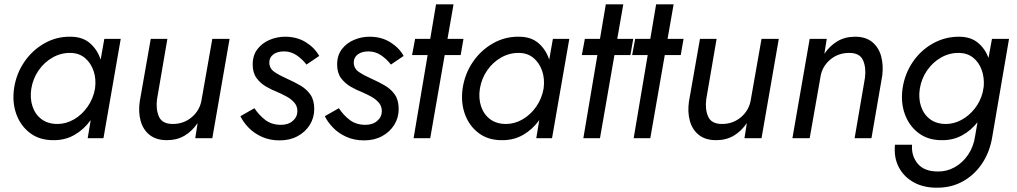

<svg xmlns="http://www.w3.org/2000/svg" viewBox="-20 -640 4707 889"><path d="M45 -230Q55 -298 92 -352.5Q129 -407 185 -439Q241 -471 306 -470Q362 -470 396.5 -440Q431 -410 446 -364L463 -460H539L459 0H386L400 -84Q369 -41 326 -16Q283 9 230 9Q165 10 120.5 -23Q76 -56 56 -110.5Q36 -165 45 -230ZM125 -230Q118 -185 130.5 -147.5Q143 -110 172.5 -88Q202 -66 246 -66Q286 -66 323 -87.5Q360 -109 386 -146.5Q412 -184 420 -230Q426 -274 413.5 -311Q401 -348 374 -371Q347 -394 308 -395Q263 -396 224 -374Q185 -352 159 -314.5Q133 -277 125 -230Z M707 -180Q701 -134 716 -100Q731 -66 780 -66Q831 -66 868 -97.5Q905 -129 913 -176L963 -460H1043L963 0H884L895 -70Q869 -32 834 -11.5Q799 9 753 9Q703 9 672.5 -15.5Q642 -40 631 -81Q620 -122 627 -170L678 -460H755Z M1158 -139Q1179 -107 1208.5 -84.5Q1238 -62 1281 -62Q1315 -62 1336 -80.5Q1357 -99 1357 -126Q1357 -148 1343 -164.5Q1329 -181 1308 -192.5Q1287 -204 1266 -213Q1240 -223 1213 -238.5Q1186 -254 1168 -278.5Q1150 -303 1150 -341Q1150 -384 1172 -412.5Q1194 -441 1228.5 -455.5Q1263 -470 1300 -470Q1355 -470 1396 -444.5Q1437 -419 1458 -381L1399 -341Q1380 -366 1353.5 -384Q1327 -402 1295 -402Q1264 -402 1245.5 -388Q1227 -374 1227 -351Q1227 -323 1250.5 -307Q1274 -291 1308 -276Q1342 -261 1371 -244Q1400 -227 1417.5 -201.5Q1435 -176 1435 -135Q1435 -95 1414.5 -62Q1394 -29 1358 -9.5Q1322 10 1275 10Q1229 10 1192.5 -6.5Q1156 -23 1131 -49Q1106 -75 1093 -102Z M1549 -139Q1570 -107 1599.5 -84.5Q1629 -62 1672 -62Q1706 -62 1727 -80.5Q1748 -99 1748 -126Q1748 -148 1734 -164.5Q1720 -181 1699 -192.5Q1678 -204 1657 -213Q1631 -223 1604 -238.5Q1577 -254 1559 -278.5Q1541 -303 1541 -341Q1541 -384 1563 -412.5Q1585 -441 1619.5 -455.5Q1654 -470 1691 -470Q1746 -470 1787 -444.5Q1828 -419 1849 -381L1790 -341Q1771 -366 1744.5 -384Q1718 -402 1686 -402Q1655 -402 1636.5 -388Q1618 -374 1618 -351Q1618 -323 1641.5 -307Q1665 -291 1699 -276Q1733 -261 1762 -244Q1791 -227 1808.5 -201.5Q1826 -176 1826 -135Q1826 -95 1805.5 -62Q1785 -29 1749 -9.5Q1713 10 1666 10Q1620 10 1583.5 -6.5Q1547 -23 1522 -49Q1497 -75 1484 -102Z M1902 -460H1972L1999 -620H2080L2052 -460H2126L2113 -385H2039L1972 0H1895L1960 -385H1888Z M2122 -230Q2132 -298 2169 -352.5Q2206 -407 2262 -439Q2318 -471 2383 -470Q2439 -470 2473.5 -440Q2508 -410 2523 -364L2540 -460H2616L2536 0H2463L2477 -84Q2446 -41 2403 -16Q2360 9 2307 9Q2242 10 2197.5 -23Q2153 -56 2133 -110.5Q2113 -165 2122 -230ZM2202 -230Q2195 -185 2207.5 -147.5Q2220 -110 2249.5 -88Q2279 -66 2323 -66Q2363 -66 2400 -87.5Q2437 -109 2463 -146.5Q2489 -184 2497 -230Q2503 -274 2490.5 -311Q2478 -348 2451 -371Q2424 -394 2385 -395Q2340 -396 2301 -374Q2262 -352 2236 -314.5Q2210 -277 2202 -230Z M2688 -460H2758L2785 -620H2866L2838 -460H2912L2899 -385H2825L2758 0H2681L2746 -385H2674Z M2921 -460H2991L3018 -620H3099L3071 -460H3145L3132 -385H3058L2991 0H2914L2979 -385H2907Z M3250 -180Q3244 -134 3259 -100Q3274 -66 3323 -66Q3374 -66 3411 -97.5Q3448 -129 3456 -176L3506 -460H3586L3506 0H3427L3438 -70Q3412 -32 3377 -11.5Q3342 9 3296 9Q3246 9 3215.5 -15.5Q3185 -40 3174 -81Q3163 -122 3170 -170L3221 -460H3298Z M3985 -280Q3991 -327 3976 -361Q3961 -395 3912 -395Q3860 -395 3823 -363Q3786 -331 3779 -284L3729 0H3649L3729 -460H3808L3797 -391Q3822 -428 3857.5 -449Q3893 -470 3939 -470Q3989 -470 4019 -445Q4049 -420 4060 -379Q4071 -338 4065 -290L4015 0H3937Z M4124 30H4203Q4199 81 4229 117.5Q4259 154 4322 154Q4363 155 4400 134.5Q4437 114 4462.5 76.5Q4488 39 4495 -10L4506 -74Q4476 -36 4435 -13.5Q4394 9 4344 9Q4279 10 4234.5 -23Q4190 -56 4170 -110.5Q4150 -165 4159 -230Q4169 -298 4206 -352.5Q4243 -407 4299 -438.5Q4355 -470 4420 -470Q4474 -470 4507.5 -442.5Q4541 -415 4557 -372L4573 -460H4652L4575 -10Q4564 61 4529 114.5Q4494 168 4440.5 198.5Q4387 229 4321 229Q4257 230 4210.5 204Q4164 178 4141 133Q4118 88 4124 30ZM4239 -230Q4232 -185 4244.5 -147.5Q4257 -110 4286.5 -88Q4316 -66 4360 -66Q4397 -66 4432 -85Q4467 -104 4493 -137Q4519 -170 4530 -212L4535 -240Q4538 -281 4525.5 -316Q4513 -351 4486.5 -372.5Q4460 -394 4422 -395Q4377 -396 4338 -374Q4299 -352 4273 -314.5Q4247 -277 4239 -230Z"/></svg>

Font: Jost*
Style: Italic
Weight: 400
Italic angle: -10°
Version: Version 3.7